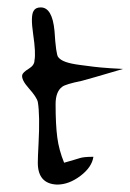

<svg xmlns="http://www.w3.org/2000/svg" viewBox="-20 -578 352 518"><path d="M82 -139Q82 -153 84 -190.5Q86 -228 85.5 -257Q85 -286 82 -303Q79 -316 58 -339.5Q37 -363 40 -376Q42 -383 57.5 -392.5Q73 -402 73 -415Q77 -435 69.5 -485.5Q62 -536 71 -549Q76 -558 90 -558Q121 -558 127 -495Q131 -431 137 -424Q143 -416 157 -411Q171 -406 194 -403Q217 -400 232.5 -398Q248 -396 277 -394Q306 -392 312 -392Q217 -364 201 -360Q157 -351 148 -344Q130 -331 130 -297Q130 -242 134.5 -207.5Q139 -173 153 -139Q167 -143 179 -146.5Q191 -150 195.5 -151.5Q200 -153 208.5 -154Q217 -155 232 -155Q228 -127 197 -103.5Q166 -80 134 -80Q82 -82 82 -139Z"/></svg>

Font: Long Cang
Style: Regular
Weight: 400
Designer: ZhongQi
Foundry: ZhongQi
Version: Version 2.001